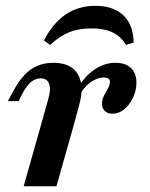

<svg xmlns="http://www.w3.org/2000/svg" viewBox="-20 -646 521 666"><path d="M121 -208.1 147.6 -303.2Q157.3 -336.3 150.4 -355.2Q143.5 -374.2 121 -374.2Q103.2 -374.2 88.3 -362.1Q73.4 -350 59.7 -325L44.4 -295.2H7.3L27.4 -332.3Q44.4 -363.7 64.1 -385.1Q83.9 -406.5 108.9 -417.3Q133.9 -428.2 163.7 -428.2Q206.5 -428.2 230.6 -410.1Q254.8 -391.9 260.9 -358.5Q266.9 -325 254 -279L234.7 -208.1ZM62.1 0 121 -208.1H234.7L175.8 0ZM370.2 -251.6Q353.2 -251.6 343.5 -260.9Q333.9 -270.2 333.9 -285.5Q333.9 -300.8 340.7 -314.1Q347.6 -327.4 354.4 -339.5Q361.3 -351.6 361.3 -362.1Q361.3 -377.4 339.5 -377.4Q318.5 -377.4 294.8 -360.9Q271 -344.4 256.5 -316.9L248.4 -337.9Q272.6 -380.6 307.3 -404.4Q341.9 -428.2 380.6 -428.2Q415.3 -428.2 434.3 -410.1Q453.2 -391.9 453.2 -358.9Q453.2 -331.5 441.1 -306.5Q429 -281.5 410.5 -266.5Q391.9 -251.6 370.2 -251.6ZM310.5 -625.8Q373.4 -625.8 408.1 -592.7Q442.7 -559.7 443.5 -498.4L416.9 -490.3Q399.2 -520.2 369.8 -533.9Q340.3 -547.6 297.6 -547.6Q252.4 -547.6 219.4 -533.9Q186.3 -520.2 154 -490.3L132.3 -505.6Q163.7 -566.1 208.1 -596Q252.4 -625.8 310.5 -625.8Z"/></svg>

Font: Playfair 9pt
Style: Bold Italic
Weight: 700
Italic angle: -15.6°
Designer: Claus Eggers Sørensen
Foundry: Claus Eggers Sørensen
Version: Version 2.203